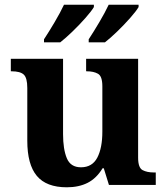

<svg xmlns="http://www.w3.org/2000/svg" viewBox="-20 -786 707 816"><path d="M264 10Q177 10 136.5 -38.5Q96 -87 96 -188V-412Q96 -455 81 -469Q66 -483 29 -483H26V-536H248V-216Q248 -152 264 -113.5Q280 -75 324 -75Q372 -75 393.5 -116Q415 -157 415 -227V-419Q415 -462 396.5 -472.5Q378 -483 349 -483H346V-536H567V-116Q567 -73 586 -63Q605 -53 634 -53H642V0H443L421 -71H416Q390 -28 352.5 -9Q315 10 264 10ZM357 -619Q378 -651 402 -691.5Q426 -732 442 -766H569V-756Q559 -739 533.5 -710Q508 -681 478.5 -652.5Q449 -624 426 -606H357ZM167 -619Q188 -651 212 -691.5Q236 -732 252 -766H379V-756Q369 -739 343.5 -710Q318 -681 288.5 -652.5Q259 -624 236 -606H167Z"/></svg>

Font: Noto Serif Ethiopic
Style: Bold
Weight: 700
Designer: Monotype Design Team
Foundry: Monotype Imaging Inc.
Version: Version 2.102; ttfautohint (v1.8.4.7-5d5b)